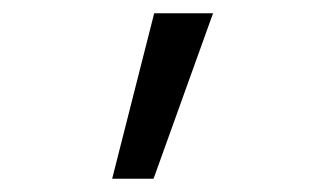

<svg xmlns="http://www.w3.org/2000/svg" viewBox="-20 -645 478 290"><path d="M149.4 -375 212.9 -625H301.8L211.9 -375Z"/></svg>

Font: Sudo Light
Style: Regular
Weight: 300
Monospace: yes
Designer: Jens Kutilek
Foundry: Jens Kutilek
Version: Version 0.040